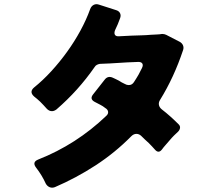

<svg xmlns="http://www.w3.org/2000/svg" viewBox="-20 -832 1040 905"><path d="M196 34Q178 -6 150 -42Q130 -68 160 -80Q340 -151 481 -286Q491 -295 489.5 -305.5Q488 -316 476 -323Q465 -332 452 -338.5Q439 -345 426 -352Q402 -365 418 -386L473 -456Q488 -476 511 -466Q518 -463 525 -459.5Q532 -456 540 -452Q547 -447 554 -443.5Q561 -440 569 -436Q577 -431 587 -431Q603 -431 612 -446Q617 -454 622.5 -462.5Q628 -471 633 -480Q637 -488 641 -495.5Q645 -503 649 -511Q656 -525 650.5 -533Q645 -541 629 -540L580 -538L498 -533L451 -531Q444 -530 437 -526.5Q430 -523 426 -516Q387 -460 342.5 -410.5Q298 -361 246 -316Q235 -308 225 -308Q211 -308 200 -320Q193 -328 185 -336.5Q177 -345 169 -353Q161 -360 154.5 -366Q148 -372 141 -377Q116 -399 141 -420Q182 -453 221.5 -496Q261 -539 296 -587.5Q331 -636 359 -687.5Q387 -739 405 -789Q410 -803 421.5 -809Q433 -815 447 -810L528 -784Q541 -780 546 -769.5Q551 -759 546 -746Q541 -732 535 -717.5Q529 -703 522 -689Q517 -675 522 -667.5Q527 -660 541 -661L600 -664Q624 -665 646.5 -665.5Q669 -666 690 -668Q706 -669 719.5 -669.5Q733 -670 744 -672Q749 -672 754 -671Q759 -670 763 -668L827 -635Q838 -629 842.5 -618.5Q847 -608 843 -596Q800 -467 735 -362Q727 -350 729 -338Q731 -326 742 -317Q764 -300 783.5 -282.5Q803 -265 822 -246Q830 -238 828.5 -228.5Q827 -219 819 -211Q814 -206 809.5 -202Q805 -198 800 -193Q789 -182 779.5 -170.5Q770 -159 760 -148Q755 -143 751 -137.5Q747 -132 743 -127Q735 -117 727 -117Q719 -117 711 -126Q704 -134 696.5 -142Q689 -150 681 -158Q672 -166 663 -174.5Q654 -183 645 -192Q635 -201 623 -201Q610 -201 599 -190Q522 -112 430.5 -52.5Q339 7 239 50Q226 55 214.5 50.5Q203 46 196 34Z"/></svg>

Font: Higure Gothic Black
Style: Regular
Weight: 900
Designer: Yoshimichi Ohira
Foundry: Positype
Version: Version 1.000